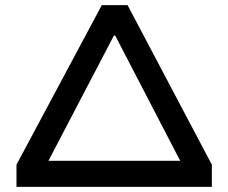

<svg xmlns="http://www.w3.org/2000/svg" viewBox="-20 -725 886 745"><path d="M44 0V-86L375 -705H475L802 -86V0ZM422 -587 147 -61 140 -101H707L700 -61L427 -587Z"/></svg>

Font: Nunito Sans 7pt Expanded SemiBold
Style: Regular
Weight: 600
Width: 7
Designer: Vernon Adams
Foundry: Vernon Adams
Version: Version 3.101;gftools[0.9.27]